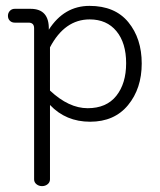

<svg xmlns="http://www.w3.org/2000/svg" viewBox="-20 -404 545 653"><path d="M146 -303Q198 -384 284.5 -384Q371 -384 416.5 -328.5Q462 -273 462 -188Q462 -103 415.5 -46.5Q369 10 286.5 10Q204 10 150 -47V206Q150 216 142 222.5Q134 229 123 229Q112 229 104 222.5Q96 216 96 206V-308Q96 -327 77 -327H30Q20 -327 13.5 -333.5Q7 -340 7 -350Q7 -360 13.5 -367Q20 -374 30 -374H84Q148 -374 146 -303ZM150 -96Q214 -36 278 -36Q342 -36 375.5 -78Q409 -120 409 -189Q409 -258 376 -298Q343 -338 285 -338Q200 -338 150 -243Z"/></svg>

Font: Flamenco
Style: Regular
Weight: 400
Designer: Luciano Vergara
Foundry: Luciano Vergara
Version: Version 1.003